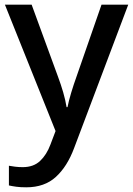

<svg xmlns="http://www.w3.org/2000/svg" viewBox="-20 -559 567 819"><path d="M1 -539H115L227 -233Q240 -198 249.5 -165.5Q259 -133 264 -102H268Q273 -128 283.5 -163Q294 -198 307 -234L413 -539H527L296 73Q267 151 218.5 195.5Q170 240 92 240Q67 240 49 237.5Q31 235 18 232V148Q28 150 44 152Q60 154 77 154Q123 154 151 127.5Q179 101 195 58L217 0Z"/></svg>

Font: Noto Sans Kannada Medium
Style: Regular
Weight: 500
Designer: Jelle Bosma - Monotype Design Team
Foundry: Monotype Imaging Inc.
Version: Version 2.005; ttfautohint (v1.8.4.7-5d5b)